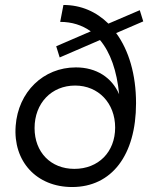

<svg xmlns="http://www.w3.org/2000/svg" viewBox="-20 -736 609 772"><path d="M270 16C429 16 527 -112 527 -321C527 -436 498 -534 447 -603L556 -650L542 -695L416 -641C367 -689 306 -716 235 -716L222 -648C269 -648 310 -635 345 -610L206 -550L220 -505L382 -575C424 -525 450 -451 459 -357C430 -424 368 -465 285 -465C154 -465 53 -366 43 -230C32 -87 127 16 270 16ZM279 -57C184 -57 119 -124 119 -221C119 -321 187 -392 282 -392C376 -392 443 -321 443 -223C443 -125 376 -57 279 -57Z"/></svg>

Font: Uncut Sans
Style: Italic
Weight: 400
Italic angle: -11°
Designer: Kasper Nordkvist
Foundry: UNCUT.wtf
Version: Version 1.304;Glyphs 3.2 (3246)